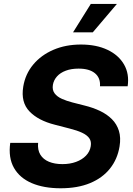

<svg xmlns="http://www.w3.org/2000/svg" viewBox="-20 -969 694 999"><path d="M295.3 10.6Q208.2 10.6 145.4 -16.1Q82.6 -42.9 52.6 -95.6Q22.6 -148.4 33.3 -225.8H178.3Q174.8 -189 189.9 -164.3Q204.9 -139.7 234.6 -127.4Q264.2 -115.1 304.6 -115.1Q344.4 -115.1 376 -126.8Q407.5 -138.4 427.6 -159.3Q447.6 -180.2 452.1 -207.9Q456.4 -233 444.5 -249.7Q432.6 -266.5 406.7 -278.5Q380.7 -290.6 342.1 -300.2L265.3 -320.1Q179.2 -341.7 133.5 -389.2Q87.7 -436.6 100.9 -517.8Q111.5 -583.5 152.7 -632.9Q193.9 -682.3 257.8 -709.8Q321.8 -737.3 401 -737.3Q481.3 -737.3 539.3 -709.8Q597.3 -682.3 625.5 -633.3Q653.6 -584.3 644.2 -520.2H500.3Q503.3 -563.7 474 -587.9Q444.8 -612 388.8 -612Q350.7 -612 322.2 -601.2Q293.7 -590.5 276.6 -571.4Q259.6 -552.3 255.3 -528.1Q250.8 -501.3 264 -483.5Q277.2 -465.8 302.1 -454.7Q326.9 -443.6 356.7 -436L419.5 -420Q463.4 -409.3 500.1 -391.9Q536.7 -374.5 562.3 -348.9Q587.8 -323.3 598.7 -288.2Q609.6 -253.2 602.1 -207.2Q591.3 -141 552.3 -92Q513.3 -43 448.6 -16.2Q384 10.6 295.3 10.6ZM360.1 -800.8 452.5 -948.7H588.4L462.8 -800.8Z"/></svg>

Font: Inter Variable
Style: Italic
Weight: 400
Italic angle: -9.39999°
Designer: Rasmus Andersson
Foundry: rsms
Version: Version 4.001;git-9221beed3